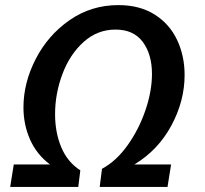

<svg xmlns="http://www.w3.org/2000/svg" viewBox="-20 -733 803 753"><path d="M507 -88H651L637 0H371L380 -71Q436 -101 480.5 -163.5Q525 -226 550.5 -301Q576 -376 576 -443Q576 -520 540 -568.5Q504 -617 433 -617Q362 -617 308 -568.5Q254 -520 225 -443Q196 -366 196 -285Q196 -213 220.5 -155Q245 -97 295 -65L287 0H20L34 -88H176Q124 -127 98 -185.5Q72 -244 72 -312Q72 -408 120 -501.5Q168 -595 253 -654Q338 -713 444 -713Q528 -713 586.5 -676Q645 -639 674.5 -576.5Q704 -514 704 -439Q704 -337 652 -240.5Q600 -144 507 -88Z"/></svg>

Font: Bitter Pro SemiBold
Style: Italic
Weight: 600
Italic angle: -9°
Designer: Sol Matas, and Bitter project Authors
Foundry: Sol Matas
Version: Version 1.010